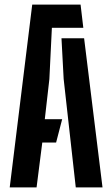

<svg xmlns="http://www.w3.org/2000/svg" viewBox="-20 -820 491 840"><path d="M22.5 0 121 -800H332.5L344.5 -698.5H207L196 -474L176 -298.5H252L225.5 -196.5H165L140 0ZM311.5 0 258.5 -474.5 249 -652.5H348L428.5 0Z"/></svg>

Font: Big Shoulders Stencil Text Thin
Style: Bold
Weight: 700
Version: Version 2.001